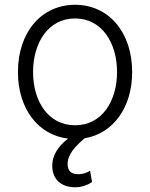

<svg xmlns="http://www.w3.org/2000/svg" viewBox="-20 -573 631 807"><path d="M294.7 214.1C326 214.1 349.4 203.8 366.8 192.1L358.7 144.5C346.2 152.3 330.3 159.1 308.9 159.1C278.1 159.1 264.2 144.5 264.2 116.1C264.2 76.3 295.5 42.6 335.6 8.2C455.3 -11.7 535.5 -120.4 535.5 -270.2C535.5 -437.5 436.8 -552.9 295.5 -552.9C154.1 -552.9 55.4 -437.5 55.4 -270.2C55.4 -115.8 140.6 -5.3 266 9.6C220.5 44.7 199.6 83.1 199.6 123.9C199.6 182.5 239.7 214.1 294.7 214.1ZM295.5 -46.5C182.2 -46.5 119 -148.1 119 -270.2C119 -392.4 182.2 -495.4 295.5 -495.4C408.7 -495.4 471.9 -392.4 471.9 -270.2C471.9 -148.1 408.7 -46.5 295.5 -46.5Z"/></svg>

Font: Karasuma Gothic
Style: Light
Weight: 300
Designer: Rasmus Andersson / Ryoko Nishizuka
Foundry: rsms
Version: Version 1.00